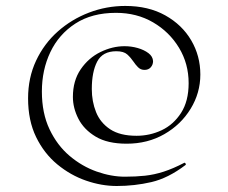

<svg xmlns="http://www.w3.org/2000/svg" viewBox="-20 -518 759 640"><path d="M369 102Q318.6 102 266.8 84.1Q215 66.2 171 29.9Q127 -6.4 100.3 -61.3Q73.6 -116.2 73.6 -190.2Q73.6 -258.8 100.2 -315.6Q126.8 -372.4 172.7 -413.1Q218.6 -453.8 276.7 -476Q334.8 -498.2 397.6 -498.2Q474.6 -498.2 530.8 -466.8Q587 -435.4 617.4 -383.5Q647.8 -331.6 647.8 -269.6Q647.8 -208.4 615.5 -155.5Q583.2 -102.6 527.7 -70.8Q472.2 -39 402.2 -39Q338.4 -39 299.1 -62.5Q259.8 -86 241.4 -122Q223 -158 223 -195Q223 -249 249 -287Q275 -325 314.8 -344.5Q354.6 -364 395.2 -364Q417.8 -364 439.1 -357.9Q460.4 -351.8 474.9 -340.8Q489.4 -329.8 490.2 -314.2Q490.2 -302.4 482.6 -293.7Q475 -285 461.6 -285Q448.8 -285 440 -294Q431.2 -303 425.8 -311.4Q416 -325.8 404.2 -336.5Q392.4 -347.2 367.8 -347.2Q322 -347.2 304 -312.8Q286 -278.4 286 -221.2Q286 -179.8 300.2 -144.3Q314.4 -108.8 347.2 -87.1Q380 -65.4 435.2 -65.4Q479.4 -65.4 518.8 -83.9Q558.2 -102.4 583.5 -141.6Q608.8 -180.8 608.8 -240.8Q608.8 -305.6 576.8 -358.6Q544.8 -411.6 490.4 -443.4Q436 -475.2 366.6 -475.2Q286.4 -475.2 231.3 -439.5Q176.2 -403.8 147.9 -344.4Q119.6 -285 119.6 -213Q119.6 -140.8 145.1 -87.1Q170.6 -33.4 212 1.6Q253.4 36.6 302.1 53.8Q350.8 71 396.4 71Q432.4 71 463.2 67.7Q494 64.4 525.6 54.2Q557.2 44 594 24.8Q596.2 23.6 598.4 26.8Q600.6 30 598.4 32Q540.6 76 484.5 89Q428.4 102 369 102Z"/></svg>

Font: Cormorant Garamond Light
Style: Regular
Weight: 300
Designer: Christian Thalmann (Catharsis Fonts)
Foundry: Catharsis Fonts
Version: Version 4.001